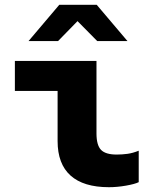

<svg xmlns="http://www.w3.org/2000/svg" viewBox="-20 -770 640 800"><path d="M434 10Q328 10 274 -38.5Q220 -87 220 -182V-391H42V-516H382V-214Q382 -165 401 -145.5Q420 -126 466 -126Q489 -126 511 -129Q533 -132 558 -142V-11Q542 -3 505 3.5Q468 10 434 10ZM99 -599 227 -750H383L511 -599H385L303 -682L222 -599Z"/></svg>

Font: Red Hat Mono
Style: Regular
Weight: 300
Monospace: yes
Designer: Pentagram, MCKL
Foundry: Pentagram, MCKL
Version: Version 1.023